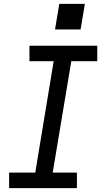

<svg xmlns="http://www.w3.org/2000/svg" viewBox="-20 -971 540 991"><path d="M27 0V-80H162L257 -655H132V-735H482V-655H348L252 -80H377V0ZM264 -819 286 -951H418L396 -819Z"/></svg>

Font: Iosevka SS04 Medium
Style: Italic
Weight: 500
Italic angle: -9°
Monospace: yes
Designer: Belleve Invis
Foundry: Belleve Invis
Version: Version 19.0.0; ttfautohint (v1.8.4)